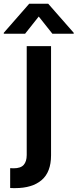

<svg xmlns="http://www.w3.org/2000/svg" viewBox="-75 -789 409 1014"><path d="M5 204.5Q-1.8 204.5 -8 204.4Q-14.2 204.2 -21.3 203.8V99.1L-2.8 99.8Q34.1 99.8 50.1 81.9Q66.1 63.9 66.1 29.5V-545.5H194.6V31.2Q194.6 119.7 144.9 162.1Q95.2 204.5 5 204.5ZM314.3 -610.8H201.7L129.6 -701.7L57.5 -610.8H-55V-615.8L79.2 -769.2H179.7L314.3 -615.8Z"/></svg>

Font: Linik Sans SemiBold
Style: Regular
Weight: 600
Designer: Rasmus Andersson (font), Cristiano Sobral (main changes)
Foundry: rsms
Version: Version 3.018;June 1, 2022;FontCreator 14.0.0.2814 64-bit; t